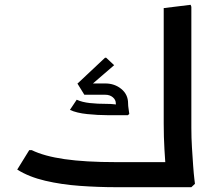

<svg xmlns="http://www.w3.org/2000/svg" viewBox="-20 -779 883 799"><path d="M463.3 0Q389 0 312.7 -5.5Q236.3 -10.9 168.4 -26.8Q100.6 -42.6 51.7 -73.3L101.7 -154.3H112Q163.3 -129 249 -116.7Q334.7 -104.3 463.4 -104.3H666.7L663.3 0ZM661.3 -296.3V-745.3L773.3 -759L776.3 -750.8V-296.3ZM670.3 0 673.3 -42Q673.3 -42 670.3 -74.5Q667.3 -107 664.3 -158Q661.3 -209 661.3 -265V-348.3L773.3 -362L776.3 -354V-247Q776.3 -206 778.8 -165Q781.3 -124 783.8 -89.5Q786.3 -55 788.8 -34.5Q791.3 -14 791.3 -14L776.3 0ZM575.3 0V-104.3H681.3V0ZM575.3 0Q564.3 0 559.8 -15.4Q555.3 -30.9 555.3 -53.3Q555.3 -76.3 559.8 -90.3Q564.3 -104.3 575.3 -104.3ZM340 -408.7 302 -430.7 417 -538.7H422L455 -507.7ZM426 -299.7Q388 -299.7 343.5 -304.2Q299 -308.7 271 -321.7L299 -363.7H300Q322 -353.7 353.5 -350.2Q385 -346.7 426 -346.7ZM331 -384.7 302 -431.7H418V-384.7ZM426 -299.7V-346.7Q441 -346.7 454 -345.2Q467 -343.7 467 -343.7V-299.7ZM466 -299.7Q464 -313.7 463 -326.2Q462 -338.7 462 -348.7H513Q513 -338.7 515 -326.7Q517 -314.7 518 -304.7L512 -299.7ZM462 -348.7Q462 -363.7 449.5 -374.2Q437 -384.7 418 -384.7H342V-389.7L347 -431.7H418Q457 -431.7 485 -408.7Q513 -385.7 513 -348.7Z"/></svg>

Font: Fustat
Style: Regular
Weight: 400
Designer: Mohamed Gaber, Khaled Hosny, Laura Garcia Mut
Foundry: Kief Type Foundry, Alif Type Foundry, Hard Type Foundry
Version: Version 1.007